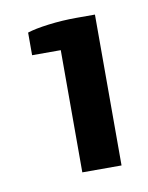

<svg xmlns="http://www.w3.org/2000/svg" viewBox="-48 -738 290 376"><g transform="rotate(-10 97.5 -550.0)"><path d="M87 -400V-643H30V-688Q45 -693 72.5 -696.5Q100 -700 128 -700H165V-400Z"/></g></svg>

Font: Cuprum SemiBold
Style: Regular
Weight: 600
Designer: Jovanny Lemonad
Foundry: Jovanny Lemonad
Version: Version 3.000